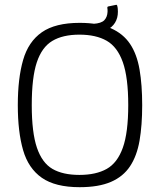

<svg xmlns="http://www.w3.org/2000/svg" viewBox="-20 -771 665 798"><path d="M54 -334Q54 -445 76 -521.5Q98 -598 154 -637Q210 -676 311 -676Q390 -676 441 -653.5Q492 -631 520.5 -588.5Q549 -546 560 -482Q571 -418 571 -334Q571 -250 560 -186.5Q549 -123 520.5 -80Q492 -37 441 -15Q390 7 311 7Q210 7 154 -32Q98 -71 76 -147Q54 -223 54 -334ZM112 -334Q112 -220 133.5 -157Q155 -94 198 -69Q241 -44 310 -44Q379 -44 423.5 -69Q468 -94 490.5 -157Q513 -220 513 -334Q513 -449 490.5 -512.5Q468 -576 423.5 -601.5Q379 -627 310 -627Q241 -627 197.5 -601Q154 -575 133 -512Q112 -449 112 -334ZM463 -751Q465 -752 467 -748Q469 -741 469.5 -734.5Q470 -728 470 -722Q470 -696 458 -676.5Q446 -657 423.5 -646.5Q401 -636 368 -634Q364 -634 364 -638V-668Q364 -672 368 -672Q401 -674 413.5 -687Q426 -700 427 -722Q427 -726 427 -730.5Q427 -735 426 -739Q426 -743 429 -744Z"/></svg>

Font: Glory Thin Light
Style: Regular
Weight: 300
Version: Version 1.011